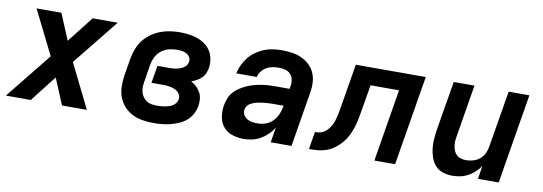

<svg xmlns="http://www.w3.org/2000/svg" viewBox="-47 -808 3094 1095"><g transform="rotate(10 1500.0 -260.0)"><path d="M9 0 222 -265 95 -520H239L302 -369L420 -520H565L352 -255L478 0H334L271 -151L153 0Z M868 8Q834 8 802 3Q770 -2 742 -16Q714 -30 693.5 -53Q673 -76 662 -105Q651 -134 650.5 -167Q650 -200 655 -233L672 -333Q677 -361 687.5 -388.5Q698 -416 716.5 -440Q735 -464 760 -481.5Q785 -499 812.5 -509.5Q840 -520 868.5 -524Q897 -528 925 -528Q952 -528 978 -524.5Q1004 -521 1027.5 -512.5Q1051 -504 1071 -489.5Q1091 -475 1104 -454Q1117 -433 1121.5 -407.5Q1126 -382 1122 -355Q1119 -340 1112.5 -324.5Q1106 -309 1093.5 -297Q1081 -285 1066 -277Q1051 -269 1036 -263Q1053 -254 1067.5 -240.5Q1082 -227 1091 -210Q1100 -193 1102 -172Q1104 -151 1100 -130Q1096 -107 1084 -84.5Q1072 -62 1052.5 -45.5Q1033 -29 1009.5 -19Q986 -9 962.5 -3Q939 3 915 5.5Q891 8 868 8ZM869 -93Q880 -93 891.5 -94Q903 -95 914 -97Q925 -99 936 -102.5Q947 -106 957 -112Q967 -118 974.5 -128Q982 -138 983 -149Q987 -167 976.5 -182Q966 -197 950 -204Q934 -211 916 -213.5Q898 -216 880 -216H814L831 -317H896Q907 -317 917.5 -317.5Q928 -318 938.5 -320Q949 -322 959.5 -325.5Q970 -329 979.5 -335Q989 -341 996 -350Q1003 -359 1004 -370Q1007 -385 1000 -397Q993 -409 981 -416Q969 -423 954.5 -425Q940 -427 925 -427Q902 -427 878.5 -421Q855 -415 835 -399.5Q815 -384 804 -362Q793 -340 789 -317L773 -217Q770 -200 769.5 -184Q769 -168 773.5 -153Q778 -138 787 -125.5Q796 -113 808.5 -105.5Q821 -98 837 -95.5Q853 -93 869 -93Z M1387 8Q1353 8 1321.5 -2Q1290 -12 1269.5 -36Q1249 -60 1243.5 -93Q1238 -126 1243 -160Q1247 -181 1255 -202Q1263 -223 1277.5 -239.5Q1292 -256 1311.5 -268.5Q1331 -281 1351 -290Q1371 -299 1392 -304.5Q1413 -310 1434.5 -313.5Q1456 -317 1477 -318Q1498 -319 1518 -319H1596L1599 -338Q1602 -356 1598 -374.5Q1594 -393 1581.5 -405.5Q1569 -418 1551.5 -422.5Q1534 -427 1515 -427Q1497 -427 1479 -424Q1461 -421 1444.5 -411.5Q1428 -402 1415.5 -386.5Q1403 -371 1400 -353H1281Q1286 -378 1297.5 -402.5Q1309 -427 1326 -448Q1343 -469 1365.5 -485Q1388 -501 1413 -511Q1438 -521 1463.5 -524.5Q1489 -528 1514 -528Q1544 -528 1573 -524Q1602 -520 1627.5 -508.5Q1653 -497 1673.5 -478.5Q1694 -460 1705.5 -434.5Q1717 -409 1719 -380Q1721 -351 1716 -321L1663 0H1543L1557 -88Q1544 -66 1525 -47.5Q1506 -29 1483.5 -16Q1461 -3 1436 2.5Q1411 8 1387 8ZM1450 -93Q1473 -93 1496.5 -101Q1520 -109 1537.5 -127Q1555 -145 1564.5 -167.5Q1574 -190 1578 -213L1579 -218H1518Q1508 -218 1497 -217.5Q1486 -217 1475 -216Q1464 -215 1453 -213.5Q1442 -212 1431.5 -210Q1421 -208 1410 -204Q1399 -200 1389 -194.5Q1379 -189 1372 -179.5Q1365 -170 1363 -159Q1360 -143 1367.5 -128.5Q1375 -114 1388.5 -106Q1402 -98 1418 -95.5Q1434 -93 1450 -93Z M1764 0 1781 -101Q1795 -101 1809 -104Q1823 -107 1835.5 -115.5Q1848 -124 1857.5 -136Q1867 -148 1874 -161.5Q1881 -175 1885 -189Q1889 -203 1892.5 -217Q1896 -231 1898 -245Q1900 -259 1903 -273Q1903 -275 1903.5 -277Q1904 -279 1904 -281L1944 -520H2349L2263 0H2143L2212 -419H2047L2021 -264Q2017 -240 2012 -215Q2007 -190 1999 -165.5Q1991 -141 1979 -117.5Q1967 -94 1949.5 -73.5Q1932 -53 1910 -37Q1888 -21 1863.5 -12.5Q1839 -4 1814 -2Q1789 0 1764 0Z M2595 8Q2567 8 2541 -0.5Q2515 -9 2497.5 -27.5Q2480 -46 2471 -71Q2462 -96 2458.5 -123Q2455 -150 2457 -177.5Q2459 -205 2463 -233L2511 -520H2631L2581 -217Q2578 -202 2577.5 -187Q2577 -172 2579.5 -157.5Q2582 -143 2588 -130.5Q2594 -118 2604.5 -109Q2615 -100 2629.5 -96.5Q2644 -93 2659 -93Q2678 -93 2698.5 -99Q2719 -105 2735.5 -118.5Q2752 -132 2761.5 -151Q2771 -170 2774 -190L2829 -520H2949L2863 0H2743L2755 -77Q2742 -57 2723.5 -40Q2705 -23 2684 -12Q2663 -1 2640 3.5Q2617 8 2595 8Z"/></g></svg>

Font: Iosevka SS04 Extended
Style: Bold Italic
Weight: 700
Width: 7
Italic angle: -9°
Monospace: yes
Designer: Belleve Invis
Foundry: Belleve Invis
Version: Version 19.0.0; ttfautohint (v1.8.4)